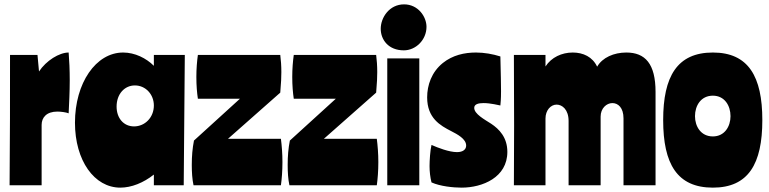

<svg xmlns="http://www.w3.org/2000/svg" viewBox="-20 -850 3530 881"><path d="M26 -598C26 -405 26 -216 24 0H171V-277C171 -311 194 -338 243 -338C258 -338 283 -335 295 -330C297 -374 300 -428 300 -481C300 -528 298 -574 295 -609C252 -609 192 -572 159 -522L152 -598Z M828 -598H686V-548C651 -583 599 -609 545 -609C420 -609 324 -469 324 -287C324 -113 413 11 532 11C583 11 638 -11 686 -49V0H823ZM515 -361C515 -418 551 -458 599 -458C648 -458 686 -417 686 -366C686 -311 645 -270 595 -270C548 -270 515 -307 515 -361Z M1269 0C1273 -28 1276 -66 1276 -106C1276 -145 1273 -182 1269 -213H1026L1266 -425C1270 -470 1271 -498 1271 -519C1271 -549 1269 -574 1266 -598H888C884 -570 881 -534 881 -497C881 -458 884 -423 888 -397H1081L870 -205C863 -169 860 -134 860 -93C860 -60 862 -27 868 0Z M1709 0C1713 -28 1716 -66 1716 -106C1716 -145 1713 -182 1709 -213H1466L1706 -425C1710 -470 1711 -498 1711 -519C1711 -549 1709 -574 1706 -598H1328C1324 -570 1321 -534 1321 -497C1321 -458 1324 -423 1328 -397H1521L1310 -205C1303 -169 1300 -134 1300 -93C1300 -60 1302 -27 1308 0Z M1757 0H1904V-582H1757ZM1834 -830C1767 -830 1727 -770 1727 -718C1727 -667 1763 -619 1833 -619C1888 -619 1937 -667 1937 -727C1937 -773 1899 -830 1834 -830Z M2012 -561C1960 -519 1940 -459 1940 -403C1940 -308 2000 -274 2051 -248C2078 -234 2119 -213 2119 -182C2119 -164 2104 -152 2077 -152C2041 -152 1989 -172 1960 -185C1954 -161 1951 -113 1951 -88C1951 -63 1954 -36 1960 -13C2000 5 2060 11 2098 11C2194 11 2308 -36 2308 -153C2308 -220 2270 -258 2234 -282C2203 -302 2156 -327 2156 -355C2156 -372 2175 -377 2199 -377C2231 -377 2270 -367 2276 -366C2277 -380 2279 -392 2279 -432C2279 -460 2278 -510 2276 -591C2241 -602 2202 -609 2164 -609C2111 -609 2057 -597 2012 -561Z M2338 -598C2338 -497 2339 -342 2339 -275C2339 -207 2338 -80 2338 0H2483V-306C2483 -344 2507 -370 2534 -370C2560 -370 2589 -347 2589 -295V0H2736V-315C2736 -353 2763 -377 2790 -377C2816 -377 2841 -356 2841 -307V0H2988V-428C2988 -558 2940 -609 2854 -609C2797 -609 2744 -586 2720 -544C2699 -589 2656 -609 2608 -609C2558 -609 2510 -587 2483 -545V-598Z M3251 -609C3087 -609 3023 -499 3023 -299C3023 -98 3087 11 3251 11C3414 11 3478 -98 3478 -299C3478 -499 3414 -609 3251 -609ZM3251 -224C3196 -224 3169 -270 3169 -317C3169 -365 3196 -411 3251 -411C3305 -411 3332 -365 3332 -317C3332 -270 3305 -224 3251 -224Z"/></svg>

Font: Ranchers
Style: Regular
Weight: 400
Designer: Pablo Impallari, Brenda Gallo
Foundry: Pablo Impallari, Brenda Gallo
Version: Version 1.000